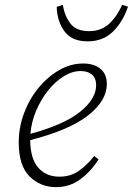

<svg xmlns="http://www.w3.org/2000/svg" viewBox="-20 -756 546 789"><path d="M311 -464Q277 -464 242 -442.5Q207 -421 177.5 -384Q148 -347 128.5 -301Q109 -255 105 -206Q242 -243 308.5 -296Q375 -349 375 -406Q375 -435 358 -449.5Q341 -464 311 -464ZM210 13Q146 13 101.5 -31Q57 -75 57 -171Q57 -232 78.5 -290Q100 -348 137.5 -394Q175 -440 222.5 -467.5Q270 -495 322 -495Q366 -495 392.5 -473.5Q419 -452 419 -410Q419 -343 343 -282.5Q267 -222 104 -180Q105 -103 137.5 -66.5Q170 -30 224 -30Q271 -30 305 -54.5Q339 -79 367 -115L385 -101Q354 -52 310.5 -19.5Q267 13 210 13ZM340 -586Q276 -586 245.5 -626.5Q215 -667 213 -728L238 -736Q246 -689 270 -658.5Q294 -628 346 -628Q395 -628 427.5 -657.5Q460 -687 482 -736L506 -729Q486 -668 445 -627Q404 -586 340 -586Z"/></svg>

Font: Source Serif 4 SmText Light
Style: Italic
Weight: 300
Italic angle: -12°
Designer: Frank Grießhammer
Foundry: Adobe
Version: Version 4.005;hotconv 1.1.0;makeotfexe 2.6.0